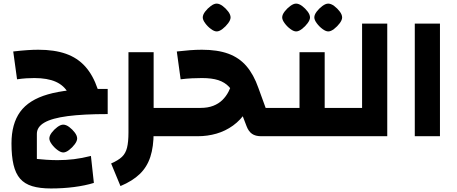

<svg xmlns="http://www.w3.org/2000/svg" viewBox="-20 -762 2558 1074"><path d="M265 292.2Q202.4 292.2 160 279.3Q117.6 266.4 92.4 237.4Q67.2 208.5 55.7 159.8Q44.2 111.1 44.2 40.6Q44.2 -69.2 92.7 -136.3Q141.3 -203.4 247.8 -234.1Q354.2 -264.7 526.4 -264.7L582.4 -123.9Q446.1 -123.9 358.3 -112.4Q270.4 -100.8 228.3 -76.3Q186.2 -51.9 186.2 -13.4V127.1Q206.8 129.6 240.1 131.7Q273.3 133.8 302.1 133.8Q349.7 133.8 393.8 128.4Q437.9 123 488.6 110.3L505.1 261.2Q455.2 276.4 393.7 284.3Q332.3 292.2 265 292.2ZM362 -241Q338.4 -284 291.8 -304.7Q245.2 -325.4 172 -325.4Q151.3 -325.4 127.8 -324Q104.2 -322.6 75.4 -318.4L54 -474Q99 -479.3 132.3 -481.5Q165.6 -483.8 194.2 -483.8Q284.4 -483.8 348.9 -461.1Q413.4 -438.3 456.8 -390Q500.2 -341.6 526.4 -264.7H582.4V-123.9Q492.6 -123.9 440.7 -151.4Q388.8 -178.9 362 -241ZM334.2 90.8Q320 90.8 301.7 77.2Q283.4 63.7 269.7 45.1Q256 26.4 256 12.6Q256 -2.6 269.4 -20.2Q282.7 -37.9 301 -51.4Q319.3 -64.8 333.6 -64.8Q349.3 -64.8 367.2 -51.5Q385 -38.2 398.3 -20.5Q411.6 -2.9 411.6 12.7Q411.6 26.8 398 45.1Q384.3 63.4 366.3 77.1Q348.4 90.8 334.2 90.8Z M837.6 -158.4H934.8V0H837.6ZM653.9 278.8 601.6 152.5Q641.4 135 662 115.6Q682.6 96.2 690.6 64.2Q698.6 32.2 698.6 -21.3V-470H839.4V-21.3Q839.4 59.2 820.9 115.6Q802.5 172.1 761.9 211.3Q721.3 250.5 653.9 278.8Z M1466 -158.4H1545V0H1441.1Q1408.8 0 1389.6 -13.5Q1370.3 -27 1359.3 -56L1299.4 -212.4Q1284.5 -251.4 1261 -276.6Q1237.4 -301.7 1201.3 -313.6Q1165.2 -325.4 1109.8 -325.4Q1084 -325.4 1054 -324Q1024 -322.6 990.4 -318.4L969 -474Q1007.9 -478.5 1042.7 -481.2Q1077.6 -483.8 1109.2 -483.8Q1197 -483.8 1257.5 -461.5Q1318.1 -439.3 1358.6 -392.1Q1399.1 -345 1425.4 -270ZM1280.6 -305.3 1411.6 -261.1Q1391.3 -189.8 1358.9 -140.1Q1326.4 -90.4 1283.6 -59.7Q1240.8 -28.9 1190.8 -14.5Q1140.8 0 1085.6 0H895V-158.4H1101.9Q1142.6 -158.4 1172.9 -170.2Q1203.1 -182 1223.8 -202.3Q1244.5 -222.6 1258.2 -249Q1271.9 -275.3 1280.6 -305.3ZM1192.4 -586.2Q1178.2 -586.2 1159.9 -599.8Q1141.6 -613.3 1127.9 -632Q1114.2 -650.6 1114.2 -664.4Q1114.2 -679.6 1127.6 -697.2Q1140.9 -714.9 1159.2 -728.4Q1177.4 -741.8 1191.7 -741.8Q1207.5 -741.8 1225.3 -728.5Q1243.2 -715.2 1256.5 -697.5Q1269.8 -679.9 1269.8 -664.3Q1269.8 -650.2 1256.1 -631.9Q1242.4 -613.6 1224.5 -599.9Q1206.6 -586.2 1192.4 -586.2Z M1796.2 -158.4H1893.4V0H1503V-158.4H1655.4V-470H1796.2ZM1636.7 -586.2Q1622.5 -586.2 1604.2 -599.8Q1585.9 -613.3 1572.2 -632Q1558.5 -650.6 1558.5 -664.4Q1558.5 -679.6 1571.9 -697.2Q1585.2 -714.9 1603.5 -728.4Q1621.8 -741.8 1636.1 -741.8Q1651.8 -741.8 1669.7 -728.5Q1687.5 -715.2 1700.8 -697.5Q1714.1 -679.9 1714.1 -664.3Q1714.1 -650.2 1700.4 -631.9Q1686.8 -613.6 1668.8 -599.9Q1650.9 -586.2 1636.7 -586.2ZM1816.4 -586.2Q1802.2 -586.2 1783.9 -599.8Q1765.6 -613.3 1751.9 -632Q1738.2 -650.6 1738.2 -664.4Q1738.2 -679.6 1751.6 -697.2Q1764.9 -714.9 1783.2 -728.4Q1801.5 -741.8 1815.8 -741.8Q1831.5 -741.8 1849.4 -728.5Q1867.2 -715.2 1880.5 -697.5Q1893.8 -679.9 1893.8 -664.3Q1893.8 -650.2 1880.2 -631.9Q1866.5 -613.6 1848.5 -599.9Q1830.6 -586.2 1816.4 -586.2Z M2146.2 0H1853V-158.4H2005.4V-630H2146.2Z M2300.2 0V-630H2441V0Z"/></svg>

Font: Changa
Style: Regular
Weight: 400
Designer: Eduardo Rodriguez Tunni
Foundry: Eduardo Rodriguez Tunni
Version: Version 3.003